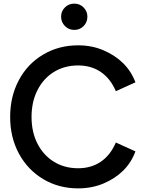

<svg xmlns="http://www.w3.org/2000/svg" viewBox="-20 -1017 789 1059"><path d="M36 -372Q36 -485 84 -575Q132 -665 218 -716Q304 -767 411 -767Q487 -767 551 -739.5Q615 -712 659.5 -668Q704 -624 727 -563L619 -514Q589 -584 536 -620Q483 -656 411 -656Q336 -656 278 -620.5Q220 -585 187 -520.5Q154 -456 154 -372Q154 -288 187 -224Q220 -160 278 -124.5Q336 -89 411 -89Q483 -89 536 -125Q589 -161 619 -231L727 -182Q704 -120 659.5 -76Q615 -32 551 -5Q487 22 411 22Q304 22 218.5 -29Q133 -80 84.5 -169.5Q36 -259 36 -372ZM317 -925Q317 -955 338 -976Q359 -997 390 -997Q420 -997 441 -976Q462 -955 462 -925Q462 -894 441 -873Q420 -852 390 -852Q359 -852 338 -873.5Q317 -895 317 -925Z"/></svg>

Font: BLUETTI 2.0 Medium
Style: Italic
Weight: 500
Designer: Stijn de Vries
Foundry: tokotype
Version: Version 2.005;October 31, 2023;FontCreator 14.0.0.2814 64-bi